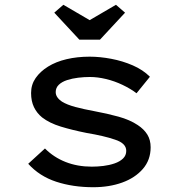

<svg xmlns="http://www.w3.org/2000/svg" viewBox="-20 -773 748 803"><path d="M370 10Q285 10 215 -13Q145 -36 98 -88L168 -152Q205 -115 254.5 -95.5Q304 -76 364 -76Q388 -76 412.5 -79Q437 -82 459 -89.5Q481 -97 494.5 -110Q508 -123 508 -142Q508 -174 461 -189Q438 -197 408 -204Q378 -211 342 -217Q282 -229 234.5 -243.5Q187 -258 156 -282Q134 -300 122 -325Q110 -350 110 -384Q110 -419 129 -446.5Q148 -474 181 -494.5Q214 -515 258.5 -525.5Q303 -536 355 -536Q398 -536 445.5 -527Q493 -518 535.5 -499.5Q578 -481 607 -452L551 -383Q526 -402 492.5 -418Q459 -434 423.5 -442.5Q388 -451 356 -451Q332 -451 307 -448Q282 -445 260.5 -438Q239 -431 226 -418.5Q213 -406 213 -388Q213 -376 220 -366Q227 -356 239 -348Q260 -335 295.5 -325.5Q331 -316 375 -308Q429 -298 476 -285Q523 -272 556 -250Q582 -233 596 -210.5Q610 -188 610 -157Q610 -104 577.5 -66.5Q545 -29 491 -9.5Q437 10 370 10ZM312 -607 207 -720 245 -753 370 -680H340L465 -753L503 -720L398 -607Z"/></svg>

Font: Lexend Peta
Style: Regular
Weight: 400
Designer: Bonnie Shaver-Troup, Thomas Jockin
Foundry: Lexend
Version: Version 1.007